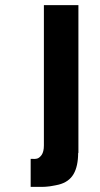

<svg xmlns="http://www.w3.org/2000/svg" viewBox="-20 -520 391 752"><path d="M287.1 80.1 286.1 78.1Q286.1 130.9 268.1 161.9Q250 192.9 210 203.1Q203.1 204.6 197.5 205.8Q191.9 207 185.5 208Q179.2 209 175.5 209.7Q171.9 210.4 164.3 210.9Q156.7 211.4 154.3 211.7Q151.9 211.9 142.3 211.9Q132.8 211.9 130.4 211.9Q127.9 211.9 115.7 211.9Q103.5 211.9 100.1 211.9V102.1Q117.7 103.5 126.2 100.8Q134.8 98.1 143.1 86.9Q151.9 73.7 151.9 49.8V-500H287.1Z"/></svg>

Font: Perun
Style: Bold
Weight: 700
Foundry: Copyright (c) Stefan Peev, Context Ltd, 2016
Version: Version 1.0000